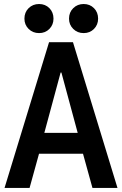

<svg xmlns="http://www.w3.org/2000/svg" viewBox="-20 -928 602 948"><path d="M2.4 0 222.2 -719.7H340.3L560.1 0H436.5L380.9 -201.2L370.6 -246.1L283.2 -569.8H279.3L191.9 -246.1L181.6 -201.2L126 0ZM128.9 -168.9V-272H433.6V-168.9ZM393.1 -764.6Q362.3 -764.6 341.6 -785.2Q320.8 -805.7 320.8 -835.9Q320.8 -867.2 341.6 -887.7Q362.3 -908.2 393.1 -908.2Q423.8 -908.2 444.1 -887.7Q464.4 -867.2 464.4 -835.9Q464.4 -805.7 444.1 -785.2Q423.8 -764.6 393.1 -764.6ZM172.9 -764.6Q142.1 -764.6 121.3 -785.2Q100.6 -805.7 100.6 -835.9Q100.6 -867.2 121.3 -887.7Q142.1 -908.2 172.9 -908.2Q203.6 -908.2 223.9 -887.7Q244.1 -867.2 244.1 -835.9Q244.1 -805.7 223.9 -785.2Q203.6 -764.6 172.9 -764.6Z"/></svg>

Font: Reddit Mono SemiBold
Style: Regular
Weight: 600
Monospace: yes
Designer: Stephen Hutchings
Foundry: Reddit
Version: Version 1.014